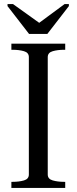

<svg xmlns="http://www.w3.org/2000/svg" viewBox="-20 -925 377 945"><path d="M123 -758H213L319 -895V-905H298L168 -809H178L44 -905H17V-895ZM122 -66V-644Q122 -666 98 -673Q74 -680 42 -680H36V-710H301V-680H295Q264 -680 239.5 -673Q215 -666 215 -644V-66Q215 -44 239.5 -37Q264 -30 295 -30H301V0H36V-30H42Q74 -30 98 -37Q122 -44 122 -66Z"/></svg>

Font: Roboto Serif 144pt
Style: Regular
Weight: 400
Version: Version 1.008